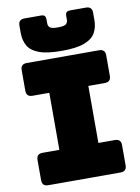

<svg xmlns="http://www.w3.org/2000/svg" viewBox="-103 -1045 812 1114"><g transform="rotate(-10 302.5 -488.5)"><path d="M89 0Q53 0 53 -36V-155Q53 -191 89 -191H188V-527H89Q53 -527 53 -563V-684Q53 -720 89 -720H515Q551 -720 551 -684V-563Q551 -527 515 -527H418V-191H515Q551 -191 551 -155V-36Q551 0 515 0ZM519 -897Q519 -855 501 -822.5Q483 -790 436 -772Q389 -754 302 -754Q215 -754 168 -772Q121 -790 103 -822.5Q85 -855 85 -897V-941Q85 -977 121 -977H217Q233 -977 239.5 -970.5Q246 -964 246 -946V-925Q246 -911 256 -901.5Q266 -892 303 -892Q341 -892 351.5 -901.5Q362 -911 362 -925V-946Q362 -964 368.5 -970.5Q375 -977 392 -977H483Q519 -977 519 -941Z"/></g></svg>

Font: Bungee Spice
Style: Regular
Weight: 400
Designer: David Jonathan Ross
Foundry: David Jonathan Ross
Version: Version 2.000